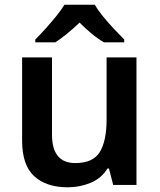

<svg xmlns="http://www.w3.org/2000/svg" viewBox="-20 -786 678 816"><path d="M560 -542V0H461L443 -70H437Q411 -28 365 -9Q319 10 268 10Q177 10 125.5 -37Q74 -84 74 -188V-542H201V-214Q201 -93 300 -93Q376 -93 404.5 -140.5Q433 -188 433 -278V-542ZM383 -766Q396 -743 418.5 -715.5Q441 -688 465.5 -662Q490 -636 508 -618V-606H422Q396 -621 370 -642.5Q344 -664 318 -690Q291 -664 266 -643.5Q241 -623 215 -606H130V-618Q149 -637 172.5 -663Q196 -689 218 -716Q240 -743 254 -766Z"/></svg>

Font: Noto Sans Meetei Mayek SemiBold
Style: Regular
Weight: 600
Designer: Monotype Design Team and Neelakash Kshetrimayum
Foundry: Monotype Imaging Inc.
Version: Version 2.002; ttfautohint (v1.8.4.7-5d5b)